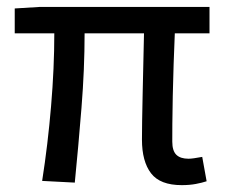

<svg xmlns="http://www.w3.org/2000/svg" viewBox="-20 -522 649 554"><path d="M504.4 12.2Q441.9 12.2 415.8 -22Q389.6 -56.2 389.6 -119.1Q389.6 -137.7 390.1 -172.6Q390.6 -207.5 391.6 -251Q392.6 -294.4 393.6 -340.1Q394.5 -385.7 395.5 -425.8H224.1Q224.1 -322.8 215.1 -210.7Q206.1 -98.6 195.8 4.9L101.6 0Q118.2 -106 127.4 -216.1Q136.7 -326.2 136.7 -425.8H22.5V-497.6L94.7 -502H584.5V-425.8H484.4Q482.4 -384.3 481 -337.2Q479.5 -290 478.5 -245.1Q477.5 -200.2 477.3 -165.3Q477.1 -130.4 477.1 -113.3Q477.1 -86.9 488.8 -75.4Q500.5 -64 523.9 -64Q535.6 -64 563.5 -69.3L576.2 1Q563 5.4 544.9 8.8Q526.9 12.2 504.4 12.2Z"/></svg>

Font: Akatab Medium
Style: Regular
Weight: 500
Designer: SIL Global
Foundry: SIL Global
Version: Version 4.100